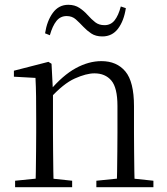

<svg xmlns="http://www.w3.org/2000/svg" viewBox="-20 -781 695 801"><path d="M43 0V-27L152 -38H178L281 -27V0ZM128 0Q129 -24 129.5 -65Q130 -106 130.5 -150Q131 -194 131 -227V-285Q131 -337 130.5 -378Q130 -419 128 -456L38 -461V-486L182 -523L195 -515L201 -398V-396V-227Q201 -194 201.5 -150Q202 -106 202.5 -65Q203 -24 204 0ZM382 0V-27L490 -38H517L620 -27V0ZM467 0Q468 -24 468.5 -64.5Q469 -105 469.5 -149Q470 -193 470 -227V-339Q470 -415 444.5 -445Q419 -475 374 -475Q340 -475 292 -453.5Q244 -432 188 -370L178 -402H187Q242 -467 296 -496.5Q350 -526 403 -526Q467 -526 503 -483Q539 -440 539 -338V-227Q539 -193 539.5 -149Q540 -105 540.5 -64.5Q541 -24 542 0ZM168 -642Q176 -694 200.5 -727.5Q225 -761 265 -761Q292 -761 311.5 -748Q331 -735 345 -719Q362 -700 377.5 -688Q393 -676 416 -676Q442 -676 458 -696Q474 -716 484 -754L505 -747Q497 -694 472.5 -661.5Q448 -629 407 -629Q379 -629 360.5 -641.5Q342 -654 328 -669Q312 -686 296.5 -700Q281 -714 258 -714Q232 -714 215.5 -693.5Q199 -673 188 -634Z"/></svg>

Font: Noto Serif SC ExtraLight Light
Style: Regular
Weight: 300
Version: Version 2.002-H1;hotconv 1.1.0;makeotfexe 2.6.0